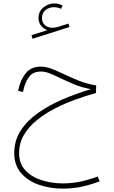

<svg xmlns="http://www.w3.org/2000/svg" viewBox="-20 -746 679 1144"><path d="M352.5 -712.9Q330.1 -725.6 303.7 -725.6Q267.6 -725.6 238.5 -701.7Q209.5 -677.7 209.5 -638.2Q209.5 -612.8 223.9 -593.5Q238.3 -574.2 262.7 -566.4L167.5 -536.6L173.8 -515.1L394 -585L387.7 -605.5L326.2 -585.9Q307.6 -580.6 293 -580.6Q264.6 -580.6 247.3 -596.4Q230 -612.3 230 -637.7Q230 -669.4 251.5 -686.3Q272.9 -703.1 301.3 -703.1Q312 -703.1 322.8 -700.9Q333.5 -698.7 343.8 -693.4ZM224.6 -349.1Q165.5 -349.1 134 -310.3Q102.5 -271.5 90.8 -216.8L87.9 -204.6L117.2 -198.2L119.6 -210.4Q129.9 -256.3 153.1 -288.1Q176.3 -319.8 224.6 -319.8Q249.5 -319.8 277.8 -308.3Q306.2 -296.9 339.8 -280.3Q377.4 -262.2 422.4 -243.4Q467.3 -224.6 522 -214.8Q436.5 -189.5 355.2 -154.8Q273.9 -120.1 208.3 -74.2Q142.6 -28.3 103.8 31.2Q64.9 90.8 64.9 166.5Q64.9 238.3 105.5 285.2Q146 332 212.2 355Q278.3 377.9 356 377.9Q414.6 377.9 470.2 365.5Q525.9 353 573.7 334.5L562 305.7Q518.1 322.8 465.1 334.7Q412.1 346.7 355 346.7Q287.6 346.7 227.8 327.6Q168 308.6 130.9 268.6Q93.8 228.5 93.8 166.5Q93.8 107.4 122.1 58.8Q150.4 10.3 198.5 -29.1Q246.6 -68.4 306.4 -99.1Q366.2 -129.9 429.7 -152.8Q493.2 -175.8 551.8 -191.9L553.2 -236.8Q496.1 -246.6 448.2 -265.9Q400.4 -285.2 359.9 -304.7Q334.5 -316.9 311 -326.9Q287.6 -336.9 266.4 -343Q245.1 -349.1 224.6 -349.1Z"/></svg>

Font: Estedad-FD-VF Thin
Style: Regular
Weight: 100
Designer: Amin Abedi
Version: Version 5.0